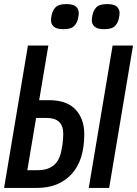

<svg xmlns="http://www.w3.org/2000/svg" viewBox="-20 -921 672 941"><path d="M167 -87Q215 -87 244.5 -112Q274 -137 282 -190L286 -211Q288 -227 289 -239.5Q290 -252 290 -266Q290 -343 208 -343H157L114 -87ZM117 -698H217L172 -430H221Q307 -430 350 -384.5Q393 -339 393 -263Q393 -135 330.5 -67.5Q268 0 161 0H0ZM532 -698H632L515 0H415ZM291 -778Q257 -778 243.5 -790.5Q230 -803 230 -821Q230 -826 230.5 -831.5Q231 -837 233 -846Q237 -869 252 -885Q267 -901 305 -901Q339 -901 352.5 -888.5Q366 -876 366 -858Q366 -853 365.5 -847.5Q365 -842 363 -833Q359 -810 344 -794Q329 -778 291 -778ZM491 -778Q457 -778 443.5 -790.5Q430 -803 430 -821Q430 -826 430.5 -831.5Q431 -837 433 -846Q437 -869 452 -885Q467 -901 505 -901Q539 -901 552.5 -888.5Q566 -876 566 -858Q566 -853 565.5 -847.5Q565 -842 563 -833Q559 -810 544 -794Q529 -778 491 -778Z"/></svg>

Font: IBM Plex Mono Medium
Style: Italic
Weight: 500
Italic angle: -9°
Monospace: yes
Designer: Mike Abbink, Paul van der Laan, Pieter van Rosmalen
Foundry: Bold Monday
Version: Version 2.3